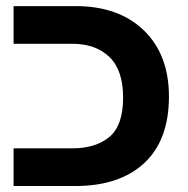

<svg xmlns="http://www.w3.org/2000/svg" viewBox="-20 -622 630 642"><path d="M25.4 0Q25.4 -31.2 25.4 -126Q74.2 -126 221.7 -126Q299.8 -126 345.7 -164.1Q391.6 -202.1 391.6 -295.9Q391.6 -387.7 345.7 -431.6Q299.8 -475.6 221.7 -475.6Q156.2 -475.6 25.4 -475.6Q25.4 -507.8 25.4 -601.6Q77.1 -601.6 232.4 -601.6Q377 -601.6 460.9 -520.5Q544.9 -439.5 544.9 -298.8Q544.9 -153.3 461.9 -76.2Q378.9 0 232.4 0Q163.1 0 25.4 0Z"/></svg>

Font: Noto Sans Hebrew DECATHLON 
Style: Bold
Weight: 400
Designer: Monotype Design Team
Version: Version 2.000;GOOG;noto-fonts:20170220:a8a215d2e889